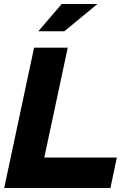

<svg xmlns="http://www.w3.org/2000/svg" viewBox="-20 -938 666 958"><path d="M1 0 150 -700H318L201 -152H563L531 0ZM171 -782 288 -918H466L301 -782Z"/></svg>

Font: Red Hat Display Black
Style: Italic
Weight: 900
Italic angle: -12°
Designer: Pentagram, MCKL
Foundry: Pentagram, MCKL
Version: Version 1.023; ttfautohint (v1.8.3)